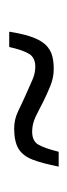

<svg xmlns="http://www.w3.org/2000/svg" viewBox="118 -516 150 427"><g transform="rotate(-90 193.5 -302.0)"><path d="M37 -247Q44 -283 52.5 -305Q61 -327 77 -336.5Q93 -346 122 -346Q142 -346 160.5 -337Q179 -328 197 -320Q213 -313 228.5 -306Q244 -299 259 -299Q279 -299 287.5 -312.5Q296 -326 303 -357H337Q333 -331 327 -312Q321 -293 312 -281Q303 -269 289.5 -263.5Q276 -258 254 -258Q235 -258 216.5 -265.5Q198 -273 180 -282Q165 -290 148.5 -298Q132 -306 115 -306Q94 -306 86 -292.5Q78 -279 70 -247Z"/></g></svg>

Font: Saira UltraCondensed Light
Style: Italic
Weight: 300
Width: 1
Italic angle: -12°
Designer: Hector Gatti with collaboration of the Omnibus-Type team
Foundry: Omnibus-Type
Version: Version 1.101